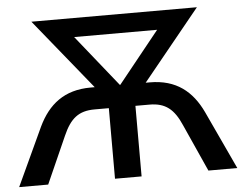

<svg xmlns="http://www.w3.org/2000/svg" viewBox="-51 -781 1064 843"><g transform="rotate(-5 481.0 -359.5)"><path d="M127.9 0 220.2 -207.5C252.4 -280.8 289.1 -311 359.4 -311H422.4V0H539.6V-311H601.6C671.4 -311 709 -280.8 740.7 -207.5L834 0H961.4L841.8 -256.8C797.4 -350.6 728 -408.2 611.3 -408.2H593.3L846.2 -718.8H116.7L368.7 -408.2H350.6C233.9 -408.2 164.1 -350.6 119.1 -256.8L0 0ZM297.9 -635.3H663.6L481.4 -408.7H479.5Z"/></g></svg>

Font: Winston Medium
Style: Regular
Weight: 500
Designer: Vernon Adams, Kim Jin-seong, David Berlow, Cristiano Sobral
Foundry: The Winston Project Authors
Version: Version 3.004